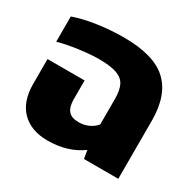

<svg xmlns="http://www.w3.org/2000/svg" viewBox="-127 -692 860 843"><g transform="rotate(30 303.5 -270.0)"><path d="M30 -175V-300H218V-204Q218 -166 234 -147Q250 -128 286 -128Q314 -128 336.5 -138.5Q359 -149 374 -167V-296Q374 -341 361 -366Q348 -391 316 -402Q284 -413 226 -413Q185 -413 126 -405Q67 -397 25 -385V-513Q76 -531 142.5 -540.5Q209 -550 274 -550Q426 -550 494 -487Q562 -424 562 -295V0H388L381 -42Q310 10 208 10Q125 10 77.5 -37.5Q30 -85 30 -175Z"/></g></svg>

Font: Kanit Bold
Style: Regular
Weight: 700
Designer: Katatrad Team
Foundry: CadsonDemak
Version: Version 1.000